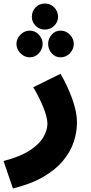

<svg xmlns="http://www.w3.org/2000/svg" viewBox="-57 -834 512 1085"><path d="M16 231 -37 76Q58 51 112 15.5Q166 -20 188.5 -59.5Q211 -99 211 -135Q211 -169 189 -224.5Q167 -280 131 -341L285 -417Q324 -350 351 -276Q378 -202 378 -141Q378 -87 359.5 -31.5Q341 24 299 74.5Q257 125 187.5 165.5Q118 206 16 231ZM197 -667Q165 -667 144 -688.5Q123 -710 123 -739Q123 -770 144 -792Q165 -814 197 -814Q228 -814 249.5 -792Q271 -770 271 -739Q271 -710 249.5 -688.5Q228 -667 197 -667ZM112 -510Q81 -510 58.5 -533Q36 -556 36 -586Q36 -615 58.5 -638Q81 -661 112 -661Q141 -661 162.5 -638Q184 -615 184 -586Q184 -556 162.5 -533Q141 -510 112 -510ZM285 -510Q255 -510 235 -533Q215 -556 215 -586Q215 -615 235 -638Q255 -661 285 -661Q316 -661 338 -638Q360 -615 360 -586Q360 -556 338 -533Q316 -510 285 -510Z"/></svg>

Font: Noto Sans Arabic Blk
Style: Regular
Weight: 900
Designer: Monotype Design Team, Nadine Chahine, Nizar Qandah and Khaled Hosny
Foundry: Monotype Imaging Inc.
Version: Version 2.012; ttfautohint (v1.8.4.7-5d5b)